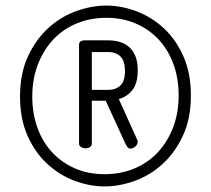

<svg xmlns="http://www.w3.org/2000/svg" viewBox="-20 -705 758 690"><path d="M52 -358Q52 -442 81 -503.5Q110 -565 155 -605.5Q200 -646 255 -665.5Q310 -685 362 -685Q415 -685 469 -665Q523 -645 567 -605Q611 -565 638.5 -504Q666 -443 666 -362Q666 -278 637 -216.5Q608 -155 563 -114.5Q518 -74 463 -54.5Q408 -35 356 -35Q303 -35 249 -55Q195 -75 151 -115Q107 -155 79.5 -216Q52 -277 52 -358ZM264 -543Q264 -558 280 -560H369Q390 -560 409.5 -554.5Q429 -549 443.5 -536.5Q458 -524 466.5 -503.5Q475 -483 475 -453Q475 -405 455.5 -381Q436 -357 407 -349L473 -203Q475 -197 475 -196Q475 -186 466.5 -178.5Q458 -171 449 -171Q442 -171 438 -176.5Q434 -182 430 -190L360 -343H310V-189Q310 -181 303.5 -176.5Q297 -172 288 -172Q279 -172 271.5 -176.5Q264 -181 264 -189ZM310 -518V-382H369Q396 -382 412.5 -397.5Q429 -413 429 -449Q429 -487 412.5 -502.5Q396 -518 369 -518ZM622 -362Q622 -423 603.5 -474Q585 -525 551 -562Q517 -599 469 -620Q421 -641 362 -641Q304 -641 255 -620.5Q206 -600 171 -562.5Q136 -525 116 -473Q96 -421 96 -358Q96 -297 114.5 -246Q133 -195 167 -158Q201 -121 249 -100Q297 -79 356 -79Q414 -79 463 -99.5Q512 -120 547 -157.5Q582 -195 602 -247Q622 -299 622 -362Z"/></svg>

Font: Dosis
Style: Book
Weight: 400
Designer: EdgarTolentino, PabloImpallari, IginoMarini
Foundry: EdgarTolentino, PabloImpallari, IginoMarini
Version: Version 1.007